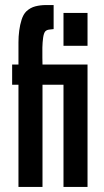

<svg xmlns="http://www.w3.org/2000/svg" viewBox="-20 -739 410 759"><path d="M53 -404H28V-484H53V-533Q53 -549 53 -572Q53 -595 56 -618Q59 -641 65.5 -661.5Q72 -682 84 -694Q100 -709 120 -714Q140 -719 161 -719H192V-624Q184 -623 174.5 -622Q165 -621 159 -615Q153 -608 150.5 -590Q148 -572 147.5 -551Q147 -530 147.5 -511Q148 -492 148 -484H326V0H231V-404H148V0H53ZM231 -688H326V-558H231Z"/></svg>

Font: Osterbar
Style: Regular
Weight: 500
Width: 3
Designer: Peter Wiegel, Basierend auf Erbar schmal-halbfette Grotesk v. Jacob Erbar
Foundry: Peter Wiegel
Version: Version 1.0